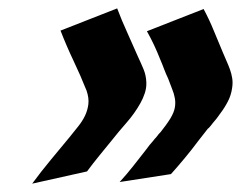

<svg xmlns="http://www.w3.org/2000/svg" viewBox="-20 -482 600 460"><path d="M260.7 -461.9Q272 -432.1 285.2 -403.3Q298.3 -374.5 311 -345.2Q317.9 -330.6 324 -315.9Q330.1 -301.3 330.6 -284.2Q331.1 -271.5 326.9 -258.8Q322.8 -246.1 316.4 -234.9Q302.7 -210.4 283.7 -188.7Q264.6 -167 247.6 -145.5Q232.4 -127 217.5 -108.6Q202.6 -90.3 188.5 -71.3L57.1 -42Q78.6 -71.3 101.3 -98.6Q124 -126 147 -153.8Q157.2 -166.5 167.2 -179Q177.2 -191.4 183.6 -204.6Q189.9 -217.8 191.7 -232.4Q193.4 -247.1 187.5 -264.6Q172.9 -301.3 156 -336.7Q139.2 -372.1 125 -408.7ZM467.8 -460.4Q481.4 -435.1 491.9 -409.2Q502.4 -383.3 513.7 -356.9Q518.1 -346.2 522.7 -335.9Q527.3 -325.7 531 -315.4Q534.7 -305.2 536.4 -294.2Q538.1 -283.2 536.1 -271Q533.7 -253.9 526.1 -239.3Q518.6 -224.6 508.3 -210.9Q503.9 -204.6 499.3 -198.5Q494.6 -192.4 489.3 -186.5Q487.3 -184.1 485.4 -181.4Q483.4 -178.7 481 -176.3Q480.5 -175.8 479.7 -175Q479 -174.3 478 -173.8L473.1 -167.5L455.1 -144.5Q439.5 -123.5 423.1 -103.8Q406.7 -84 389.6 -64.9L266.6 -45.9Q283.7 -64.5 298.8 -83.7Q314 -103 329.6 -123Q338.4 -135.3 347.7 -145.5Q349.1 -147.5 350.6 -149.2Q352.1 -150.9 354 -152.8Q355 -153.8 356.9 -156.5Q358.9 -159.2 357.9 -157.7Q357.9 -157.2 357.7 -157.2Q357.4 -157.2 357.4 -156.7L358.4 -158.2Q359.4 -160.2 361.3 -161.9Q363.3 -163.6 364.7 -165.5Q371.1 -173.8 377 -181.6Q382.8 -189.5 388.2 -198.2Q397 -212.9 398.9 -224.4Q400.9 -235.8 398.9 -246.8Q397 -257.8 392.3 -269Q387.7 -280.3 382.8 -293.9Q377.4 -305.2 373 -316.9Q368.7 -328.6 363.8 -339.8Q356.9 -357.4 349.1 -374Q341.3 -390.6 332 -407.2ZM352.5 -147.9Q352.5 -148.4 353 -148.9Q352.5 -148.9 352.5 -148.4ZM487.3 -184.1 486.3 -183.1Q487.3 -184.1 487.3 -184.1ZM485.4 -182.1H485.8L484.9 -181.6Q485.4 -181.6 485.4 -182.1Z"/></svg>

Font: Autopia Bold Italic
Style: Bold Italic
Weight: 700
Italic angle: -104°
Designer: Antoine Gelgon
Foundry: Antoine Gelgon
Version: V.1.0